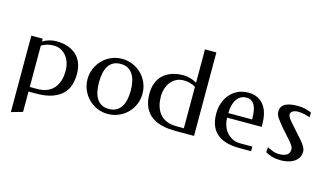

<svg xmlns="http://www.w3.org/2000/svg" viewBox="-101 -1067 2771 1613"><g transform="rotate(15 1284.5 -260.5)"><path d="M168 -435.5Q195.8 -452.6 227.1 -460.9Q258.3 -469.2 283.2 -469.2Q345.2 -469.2 390.4 -452.4Q435.5 -435.5 465.1 -406Q494.6 -376.5 508.8 -335.7Q522.9 -294.9 522.9 -247.1Q522.9 -198.7 510 -154.1Q497.1 -109.4 464.1 -75.2Q431.2 -41 374.5 -20.5Q317.9 0 231 0H168V176.8L69.3 205.1V-460H168ZM272.9 -428.2Q241.7 -428.2 216.6 -420.9Q191.4 -413.6 168 -399.4V-40H231Q274.9 -40 306.2 -50.8Q337.4 -61.5 358.9 -79.3Q380.4 -97.2 393.3 -119.4Q406.2 -141.6 413.1 -164.8Q419.9 -188 422.1 -209.7Q424.3 -231.4 424.3 -248Q424.3 -283.7 414.3 -316.2Q404.3 -348.6 385 -373.5Q365.7 -398.4 337.6 -413.3Q309.6 -428.2 272.9 -428.2Z M857.4 -469.2Q907.7 -469.2 951.7 -450.4Q995.6 -431.6 1028.1 -399.2Q1060.5 -366.7 1079.1 -323Q1097.7 -279.3 1097.7 -230Q1097.7 -180.2 1079.1 -136.5Q1060.5 -92.8 1028.1 -60.3Q995.6 -27.8 951.7 -9Q907.7 9.8 857.4 9.8Q808.1 9.8 764.9 -9Q721.7 -27.8 689.5 -60.3Q657.2 -92.8 638.4 -136.5Q619.6 -180.2 619.6 -230Q619.6 -279.3 638.4 -323Q657.2 -366.7 689.5 -399.2Q721.7 -431.6 764.9 -450.4Q808.1 -469.2 857.4 -469.2ZM856.4 -424.8Q818.4 -424.8 792.2 -410.2Q766.1 -395.5 750 -369.1Q733.9 -342.8 726.8 -306.6Q719.7 -270.5 719.7 -228Q719.7 -186 727.1 -150.4Q734.4 -114.7 750.5 -88.6Q766.6 -62.5 792.7 -47.9Q818.8 -33.2 856.4 -33.2Q894 -33.2 920.4 -47.9Q946.8 -62.5 963.6 -88.6Q980.5 -114.7 988 -150.4Q995.6 -186 995.6 -228Q995.6 -270.5 988 -306.6Q980.5 -342.8 963.6 -369.1Q946.8 -395.5 920.4 -410.2Q894 -424.8 856.4 -424.8Z M1445.3 0Q1387.2 0 1343 -9.3Q1298.8 -18.6 1266.4 -35.4Q1233.9 -52.2 1212.2 -75.2Q1190.4 -98.1 1177.2 -125.7Q1164.1 -153.3 1158.7 -184.1Q1153.3 -214.8 1153.3 -247.1Q1153.3 -294.9 1167.7 -335.7Q1182.1 -376.5 1211.7 -406Q1241.2 -435.5 1286.4 -452.4Q1331.5 -469.2 1393.6 -469.2Q1418 -469.2 1449 -460.9Q1480 -452.6 1508.3 -436V-726.1H1607.4V0ZM1252.4 -248Q1252.4 -231.4 1254.6 -209.7Q1256.8 -188 1263.7 -164.8Q1270.5 -141.6 1283.4 -119.4Q1296.4 -97.2 1317.6 -79.3Q1338.9 -61.5 1370.4 -50.8Q1401.9 -40 1445.3 -40H1508.3V-399.9Q1484.9 -414.1 1459.5 -421.1Q1434.1 -428.2 1403.3 -428.2Q1367.2 -428.2 1339.1 -413.3Q1311 -398.4 1291.7 -373.5Q1272.5 -348.6 1262.5 -316.2Q1252.4 -283.7 1252.4 -248Z M1955.6 -469.2Q2005.4 -469.2 2039.8 -450.9Q2074.2 -432.6 2095.9 -401.4Q2117.7 -370.1 2127.2 -329.3Q2136.7 -288.6 2136.7 -243.2V-220.2H1835.9Q1835.9 -192.9 1844.7 -161.1Q1853.5 -129.4 1873.3 -102.5Q1893.1 -75.7 1924.6 -57.9Q1956.1 -40 2002 -40H2103.5V0H2000.5Q1932.1 0 1882.6 -15.6Q1833 -31.2 1801 -61Q1769 -90.8 1753.9 -133.8Q1738.8 -176.8 1738.8 -231.9Q1738.8 -277.8 1753.2 -320.8Q1767.6 -363.8 1795.2 -396.7Q1822.8 -429.7 1863 -449.5Q1903.3 -469.2 1955.6 -469.2ZM1950.7 -424.8Q1920.4 -424.8 1898.9 -411.1Q1877.4 -397.5 1863.5 -374.8Q1849.6 -352.1 1843 -322Q1836.4 -292 1835.9 -259.8H2042.5V-280.8Q2041.5 -309.1 2037.4 -335Q2033.2 -360.8 2022.9 -380.9Q2012.7 -400.9 1995.4 -412.8Q1978 -424.8 1950.7 -424.8Z M2385.3 -469.2Q2405.8 -469.2 2420.9 -467.5Q2436 -465.8 2449.5 -462.4Q2462.9 -459 2476.1 -454.6Q2489.3 -450.2 2505.4 -444.8L2504.4 -401.9Q2481.4 -410.2 2455.8 -416.5Q2430.2 -422.9 2395.5 -422.9Q2388.2 -422.9 2377.9 -420.9Q2367.7 -418.9 2358.4 -414.3Q2349.1 -409.7 2342.8 -401.9Q2336.4 -394 2336.4 -382.8Q2336.4 -370.1 2347.9 -352.1Q2359.4 -334 2384.3 -307.1L2436.5 -248Q2453.1 -229 2469.5 -211.2Q2485.8 -193.4 2498.5 -176.3Q2511.2 -159.2 2519.3 -142.3Q2527.3 -125.5 2527.3 -108.9Q2527.3 -76.7 2512.7 -54.2Q2498 -31.7 2474.6 -17.3Q2451.2 -2.9 2421.6 3.4Q2392.1 9.8 2362.3 9.8Q2320.8 9.8 2288.8 0.7Q2256.8 -8.3 2228.5 -24.9L2232.4 -68.8Q2254.9 -57.1 2281.2 -47.1Q2307.6 -37.1 2335.4 -37.1Q2381.3 -37.1 2404.3 -53.2Q2427.2 -69.3 2427.2 -100.1Q2427.2 -121.6 2409.4 -145Q2391.6 -168.5 2365.2 -196.8L2313.5 -254.9Q2293 -280.8 2278.6 -298.3Q2264.2 -315.9 2255.4 -329.6Q2246.6 -343.3 2242.4 -355.5Q2238.3 -367.7 2238.3 -382.8Q2238.3 -407.7 2249.8 -424.3Q2261.2 -440.9 2281 -450.9Q2300.8 -460.9 2327.6 -465.1Q2354.5 -469.2 2385.3 -469.2Z"/></g></svg>

Font: Federov2
Style: Regular
Weight: 400
Designer: Olexa M. Volochay | Cyreal.org
Foundry: Olexa M. Volochay | Cyreal.org
Version: Version 1.000